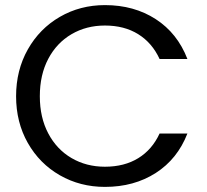

<svg xmlns="http://www.w3.org/2000/svg" viewBox="-20 -726 812 752"><path d="M43 -349Q43 -451 89 -532.5Q135 -614 214.5 -660Q294 -706 391 -706Q505 -706 590 -651Q675 -596 714 -495H605Q576 -558 521.5 -592Q467 -626 391 -626Q318 -626 260 -592Q202 -558 169 -495.5Q136 -433 136 -349Q136 -266 169 -203.5Q202 -141 260 -107Q318 -73 391 -73Q467 -73 521.5 -106.5Q576 -140 605 -203H714Q675 -103 590 -48.5Q505 6 391 6Q294 6 214.5 -39.5Q135 -85 89 -166Q43 -247 43 -349Z"/></svg>

Font: MSTAGE
Style: Regular
Weight: 400
Designer: Ninad Kale (Devanagari), Jonny Pinhorn (Latin)
Foundry: Indian Type Foundry
Version: 4.004